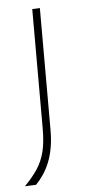

<svg xmlns="http://www.w3.org/2000/svg" viewBox="-51 -527 340 751"><g transform="rotate(-5 118.5 -151.0)"><path d="M16 194Q47 162.5 66.8 132.8Q86.5 103 95.8 66Q105 29 105 -25V-221V-271Q105 -311.5 105 -348.2Q105 -385 105 -420.8Q105 -456.5 105 -494L135 -495.5Q135 -458 135 -422Q135 -386 135 -349Q135 -312 135 -271Q135 -207 135 -161.5Q135 -116 135 -81.8Q135 -47.5 135 -17Q135 21 129.5 52.2Q124 83.5 113.8 109Q103.5 134.5 89.8 155Q76 175.5 60 192Z"/></g></svg>

Font: Commissioner Thin Thin
Style: Regular
Weight: 250
Version: Version 1.000